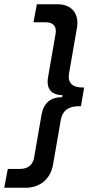

<svg xmlns="http://www.w3.org/2000/svg" viewBox="-55 -739 442 906"><path d="M216 -719H119L103 -634H160C196 -634 214 -614 207 -578L172 -376C162 -321 186 -291 240 -290L238 -280C183 -281 151 -252 141 -198L106 4C100 40 76 58 40 58H-18L-35 147H66C132 147 183 107 195 39L232 -174C240 -217 268 -238 319 -238H327L342 -326H336C285 -326 263 -349 271 -394L308 -607C320 -675 283 -719 216 -719Z"/></svg>

Font: Fixel Display Medium
Style: Italic
Weight: 500
Italic angle: -10°
Designer: AlfaBravo + MacPaw
Foundry: Kyrylo Tkachov, Marchela Mozhyna, Serhii Makarenko, Maria Weinstein, Zakhar Kryvoshyya
Version: Version 1.210;Glyphs 3.2 (3217)